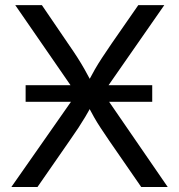

<svg xmlns="http://www.w3.org/2000/svg" viewBox="-20 -748 716 768"><path d="M82.5 -340.8V-407.2H588.9V-340.8ZM25.4 0 309.6 -406.2V-338.4L41 -727.5H147.5L252.9 -572.8Q275.4 -540.5 290.3 -517.1Q305.2 -493.7 318.1 -470.9Q331.1 -448.2 346.7 -418.5H331.1Q346.7 -447.8 359.6 -470.5Q372.6 -493.2 388.2 -516.8Q403.8 -540.5 425.8 -572.8L533.2 -727.5H637.2L369.1 -342.3V-409.7L650.9 0H544.9L417 -185.1Q397.5 -213.9 383.1 -235.6Q368.7 -257.3 356.2 -279.3Q343.8 -301.3 328.6 -330.1H348.6Q334 -302.2 321 -280.5Q308.1 -258.8 293.5 -236.6Q278.8 -214.4 258.3 -185.1L129.9 0Z"/></svg>

Font: Inter 17pt
Style: Regular
Weight: 400
Version: Version 4.001;git-66647c0bb